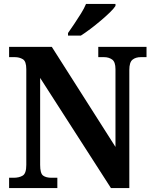

<svg xmlns="http://www.w3.org/2000/svg" viewBox="-20 -951 776 971"><path d="M26 0V-52H49Q77 -52 95 -63Q113 -74 113 -117V-601Q113 -641 95.5 -651.5Q78 -662 55 -662H26V-714H242L564 -208V-601Q564 -638 547 -650Q530 -662 506 -662H477V-714H721V-662H692Q666 -662 650 -649Q634 -636 634 -597V0H541L183 -557V-117Q183 -74 198 -63Q213 -52 240 -52H270V0ZM324 -784Q338 -804 355.5 -830Q373 -856 389.5 -882.5Q406 -909 415 -931H564V-921Q556 -908 536 -888.5Q516 -869 490 -847Q464 -825 437.5 -805Q411 -785 389 -771H324Z"/></svg>

Font: Noto Serif Devanagari SemiCondensed
Style: Bold
Weight: 700
Width: 4
Designer: Universal Thirst, Indian Type Foundry and the Monotype Design Team
Foundry: Monotype Imaging Inc.
Version: Version 2.004; ttfautohint (v1.8.4.7-5d5b)